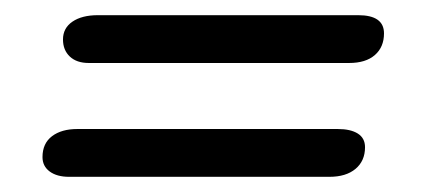

<svg xmlns="http://www.w3.org/2000/svg" viewBox="-20 -372 560 253"><path d="M63 -320Q63 -335 75.5 -343.5Q88 -352 109 -352H452Q486 -352 486 -328Q486 -310 474 -299.5Q462 -289 440 -289H97Q81 -289 72 -297.5Q63 -306 63 -320ZM36 -165Q36 -183 48.5 -192.5Q61 -202 82 -202H425Q442 -202 451.5 -196Q461 -190 461 -178Q461 -160 448.5 -149.5Q436 -139 414 -139H71Q55 -139 45.5 -146Q36 -153 36 -165Z"/></svg>

Font: Kodchasan
Style: Italic
Weight: 400
Italic angle: -10°
Version: Version 1.000; ttfautohint (v1.6)